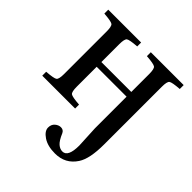

<svg xmlns="http://www.w3.org/2000/svg" viewBox="-197 -628 1008 1008"><g transform="rotate(45 307.0 -124.0)"><path d="M32 0V-29Q86 -33 96.5 -41Q107 -49 107 -87V-403Q107 -441 96.5 -449Q86 -457 32 -461V-490H276V-461Q222 -457 211.5 -449Q201 -441 201 -403V-270H423V-403Q423 -441 412.5 -449Q402 -457 348 -461V-490H592V-461Q538 -457 527.5 -449Q517 -441 517 -403V25Q517 132 486 179Q445 242 368 242Q313 242 279.5 219.5Q246 197 246 171Q246 148 261 135Q276 122 293 122Q312 122 320 139Q337 179 353.5 193Q370 207 388 207Q429 207 429 122Q429 119 428.5 112.5Q428 106 428 102L423 0V-235H201V-87Q201 -49 211.5 -41Q222 -33 276 -29V0Z"/></g></svg>

Font: Heuristica
Style: Regular
Weight: 400
Version: Version 1.0.1 ; ttfautohint (v1.4.1)